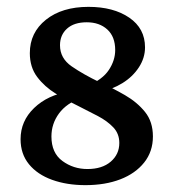

<svg xmlns="http://www.w3.org/2000/svg" viewBox="-20 -530 507 560"><path d="M40 -124Q40 -177 79.5 -215Q119 -253 182 -263L218 -245Q174 -229 152 -199Q130 -169 130 -132Q130 -84 162 -60.5Q194 -37 235 -37Q278 -37 303 -58.5Q328 -80 328 -113Q328 -140 310.5 -158.5Q293 -177 265.5 -191.5Q238 -206 206 -222Q175 -237 142.5 -257Q110 -277 88.5 -305.5Q67 -334 67 -375Q67 -435 114 -472.5Q161 -510 238 -510Q311 -510 357 -478.5Q403 -447 403 -392Q403 -361 385 -333.5Q367 -306 337 -287.5Q307 -269 271 -262L236 -280Q279 -298 297.5 -326Q316 -354 316 -384Q316 -423 293 -444Q270 -465 233 -465Q196 -465 175.5 -446.5Q155 -428 155 -398Q155 -360 189 -336.5Q223 -313 271 -290Q309 -273 344.5 -252.5Q380 -232 403 -203.5Q426 -175 426 -132Q426 -88 400.5 -56Q375 -24 331 -7Q287 10 229 10Q175 10 132 -5.5Q89 -21 64.5 -51Q40 -81 40 -124Z"/></svg>

Font: Rasa Medium
Style: Regular
Weight: 500
Designer: Anna Giedrys (Yrsa+Rasa design), David Brezina (Yrsa art-direction, Rasa art-direction, design)
Foundry: Rosetta Type Foundry
Version: Version 2.004